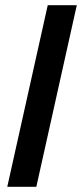

<svg xmlns="http://www.w3.org/2000/svg" viewBox="-20 -720 324 740"><path d="M8 0 164 -700H276L120 0Z"/></svg>

Font: Tektur Condensed Medium
Style: Regular
Weight: 500
Width: 3
Designer: Adam Jagosz
Foundry: Adam Jagosz
Version: Version 1.005;gftools[0.9.30]